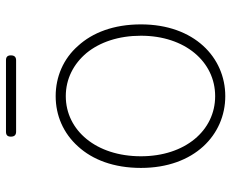

<svg xmlns="http://www.w3.org/2000/svg" viewBox="-84 -658 755 626"><g transform="rotate(-90 293.0 -344.5)"><path d="M129 -467C86 -420 59 -351 59 -262C59 -88 167 13 293 13C419 13 527 -88 527 -262C527 -351 500 -420 457 -467C415 -515 356 -540 293 -540C230 -540 172 -515 129 -467ZM434 -439C469 -396 490 -335 490 -262C490 -118 405 -20 293 -20C181 -20 97 -118 97 -262C97 -335 118 -396 153 -439C188 -482 237 -507 293 -507C349 -507 398 -482 434 -439ZM293 -702H177C166 -702 161 -697 161 -686C161 -675 166 -669 177 -669H293H410C421 -669 426 -675 426 -686C426 -697 421 -702 410 -702Z"/></g></svg>

Font: GenSenRounded2 TW EL
Style: Regular
Weight: 250
Version: Version 2.100;PS 2.1;hotconv 16.6.51;makeotf.lib2.5.65220 DE